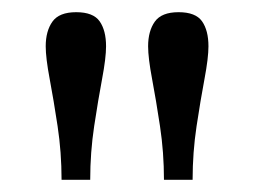

<svg xmlns="http://www.w3.org/2000/svg" viewBox="-20 -780 417 315"><path d="M128 -485H81Q81 -530 74.5 -573Q68 -616 61.5 -650.5Q55 -685 55 -704Q55 -729 66 -744.5Q77 -760 105 -760Q133 -760 143.5 -745Q154 -730 154 -704Q154 -685 147.5 -650.5Q141 -616 134.5 -573Q128 -530 128 -485ZM296 -485H249Q249 -530 242.5 -573Q236 -616 229.5 -650.5Q223 -685 223 -704Q223 -729 234 -744.5Q245 -760 273 -760Q301 -760 311.5 -745Q322 -730 322 -704Q322 -685 315.5 -650.5Q309 -616 302.5 -573Q296 -530 296 -485Z"/></svg>

Font: Domine
Style: Regular
Weight: 400
Designer: Pablo Impallari, Rodrigo Fuenzalida, Brenda Gallo
Foundry: Pablo Impallari, Rodrigo Fuenzalida, Brenda Gallo
Version: Version 2.000